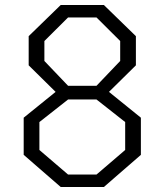

<svg xmlns="http://www.w3.org/2000/svg" viewBox="-20 -750 660 770"><path d="M223.5 0H396.5L545 -129V-278L417 -381.5L525 -488V-605L396.5 -730H223.5L95 -605V-488L203 -381.5L75 -278V-129ZM138 -148.5V-260.5L253 -351H367L482 -260.5V-148.5L367 -50H253ZM158 -505.5V-585.5L253 -680H367L462 -585.5V-505.5L367 -406H253Z"/></svg>

Font: Monaspace Krypton ExtraLight
Style: Regular
Weight: 200
Designer: Riley Cran & the Lettermatic Team
Foundry: Lettermatic
Version: Version 1.101 (Monaspace Krypton)